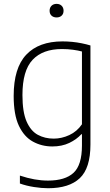

<svg xmlns="http://www.w3.org/2000/svg" viewBox="-20 -768 582 1018"><path d="M235 230Q200.5 230 159.5 223.5Q118.5 217 85.5 205V163Q126 176.5 162.8 183Q199.5 189.5 234.5 189.5Q325.5 189.5 370 148.2Q414.5 107 414.5 3.5V-56.5H411.5Q386.5 -29 347.5 -10.2Q308.5 8.5 257.5 8.5Q201.5 8.5 154.8 -17Q108 -42.5 80.2 -101Q52.5 -159.5 52.5 -259.5Q52.5 -407.5 119.2 -478Q186 -548.5 311.5 -548.5Q337 -548.5 362.8 -546Q388.5 -543.5 413.2 -538.5Q438 -533.5 459.5 -527V-1.5Q459.5 123.5 403 176.8Q346.5 230 235 230ZM264.5 -33Q307 -33 347.5 -51.8Q388 -70.5 414.5 -109V-495Q394.5 -500.5 366.8 -504.2Q339 -508 308.5 -508Q206.5 -508 152.8 -450.8Q99 -393.5 99 -264Q99 -174 121 -123.8Q143 -73.5 180.5 -53.2Q218 -33 264.5 -33ZM280 -675.5Q263.5 -675.5 253.2 -685Q243 -694.5 243 -711Q243 -727.5 253.2 -737.5Q263.5 -747.5 280 -747.5Q296.5 -747.5 306.8 -737.5Q317 -727.5 317 -711Q317 -694.5 306.8 -685Q296.5 -675.5 280 -675.5Z"/></svg>

Font: Encode Sans Condensed Thin ExtraLight
Style: Regular
Weight: 250
Version: Version 3.002